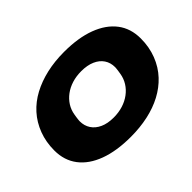

<svg xmlns="http://www.w3.org/2000/svg" viewBox="-132 -980 1273 1273"><g transform="rotate(-45 504.0 -344.0)"><path d="M476 12Q343 12 248.5 -23Q154 -58 103.5 -124Q53 -190 53 -283Q53 -362 78.5 -429.5Q104 -497 150 -548Q195 -598 257.5 -631.5Q320 -665 396.5 -682.5Q473 -700 561 -700Q694 -700 788.5 -664.5Q883 -629 933.5 -563Q984 -497 984 -403Q984 -323 957.5 -254.5Q931 -186 883 -135Q838 -87 776 -54Q714 -21 638 -4.5Q562 12 476 12ZM486 -159Q533 -159 573 -171.5Q613 -184 644.5 -207.5Q676 -231 696 -263Q716 -295 722 -333Q724 -346 725.5 -355Q727 -364 727.5 -370Q728 -376 728.5 -380.5Q729 -385 729 -389Q729 -431 708 -462.5Q687 -494 647 -511.5Q607 -529 551 -529Q504 -529 464 -516.5Q424 -504 393 -481Q362 -458 342 -426.5Q322 -395 316 -357Q314 -344 312.5 -335Q311 -326 310.5 -319.5Q310 -313 309.5 -309Q309 -305 309 -301Q309 -259 330 -227Q351 -195 390.5 -177Q430 -159 486 -159Z"/></g></svg>

Font: Archivo Expanded Black
Style: Italic
Weight: 900
Width: 7
Italic angle: -10°
Designer: Hector Gatti
Foundry: Omnibus-Type
Version: Version 2.001